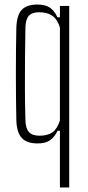

<svg xmlns="http://www.w3.org/2000/svg" viewBox="-20 -626 387 846"><path d="M244 200V-50H234Q219 -19.5 198.8 -6.8Q178.5 6 146 6Q98 6 75.8 -18.2Q53.5 -42.5 52 -97Q51 -137.5 50.5 -190.5Q50 -243.5 50 -300.2Q50 -357 50.5 -410Q51 -463 52 -503Q53.5 -558 75.2 -582Q97 -606 145 -606Q179 -606 199.2 -592.8Q219.5 -579.5 233 -550H244V-600H285V200ZM154 -28Q189.5 -28 210.8 -42.8Q232 -57.5 244 -95V-505Q232 -542 209.8 -557Q187.5 -572 153 -572Q121.5 -572 107.2 -556.5Q93 -541 92 -504Q91 -439 90.2 -372.2Q89.5 -305.5 89.8 -236.5Q90 -167.5 92 -96Q93 -59.5 107.8 -43.8Q122.5 -28 154 -28Z"/></svg>

Font: Big Shoulders Text SC Thin
Style: Regular
Weight: 100
Designer: Patric King
Foundry: XO Type Co
Version: Version 2.002